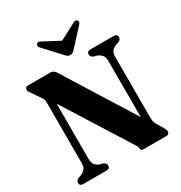

<svg xmlns="http://www.w3.org/2000/svg" viewBox="-205 -1045 1118 1189"><g transform="rotate(-30 354.0 -450.5)"><path d="M235.5 -22.5Q235.5 0 210.5 0H44Q19 0 19 -22.5Q19 -38.5 37.5 -48L55.5 -53.5Q75.5 -61 88 -75.2Q100.5 -89.5 100.5 -117V-544Q100.5 -560.5 98.5 -569.2Q96.5 -578 89 -587.5L46.5 -650Q39.5 -658.5 35.5 -665.5Q31.5 -672.5 31.5 -681Q31.5 -700 53.5 -700H211Q234 -700 247.5 -680.5L559.5 -181V-583Q559.5 -610 547.5 -624.2Q535.5 -638.5 514.5 -646.5L492.5 -652Q474 -662 474 -677.5Q474 -700 499 -700H665Q690.5 -700 690.5 -677.5Q690.5 -661.5 672 -652L653.5 -646.5Q633 -639 621 -624.8Q609 -610.5 609 -583V-146.5Q609 -119 619.5 -100.5L646.5 -55.5Q655 -41 657.5 -34.2Q660 -27.5 660 -22Q660 0 637 0H476Q455.5 0 455.5 -19Q455.5 -24.5 452.5 -31.8Q449.5 -39 438.5 -55L150 -513V-117Q150 -89.5 162.2 -75.2Q174.5 -61 195 -53.5L217 -48Q235.5 -38.5 235.5 -22.5ZM413.5 -756.5Q403.5 -745 395.2 -738.5Q387 -732 374.5 -732Q362 -732 354 -738.5Q346 -745 336 -756.5L232.5 -868.5Q225 -877 225.5 -884.5Q226 -892 230.5 -896Q241.5 -906 261 -894L374.5 -834L488.5 -894Q507.5 -906 518.5 -896Q523 -892 523.5 -884.5Q524 -877 516.5 -868.5Z"/></g></svg>

Font: Fraunces 144pt S050
Style: Bold
Weight: 700
Version: Version 1.000; ttfautohint (v1.8.3)